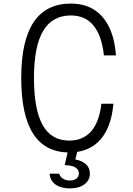

<svg xmlns="http://www.w3.org/2000/svg" viewBox="-20 -834 740 1068"><path d="M365 14Q232 14 165 -89.5Q98 -193 98 -400Q98 -607 167 -710.5Q236 -814 374 -814Q449 -814 502 -781Q555 -748 586.5 -684Q618 -620 625 -526H558Q546 -636 500 -692Q454 -748 374 -748Q271 -748 220 -662Q169 -576 169 -400Q169 -224 217.5 -138Q266 -52 365 -52Q442 -52 487 -103.5Q532 -155 544 -257H611Q603 -169 572.5 -108.5Q542 -48 489.5 -17Q437 14 365 14ZM364 -20H417L399 53Q437 60 458.5 80Q480 100 480 131Q480 169 449.5 191.5Q419 214 368 214Q319 214 289 192.5Q259 171 256 132H309Q315 150 330.5 160Q346 170 370 170Q392 170 405.5 159Q419 148 419 131Q419 114 405.5 102Q392 90 367 87L340 84Z"/></svg>

Font: Martian Mono SemiExpanded ExtraLight
Style: Regular
Weight: 250
Monospace: yes
Version: Version 0.930